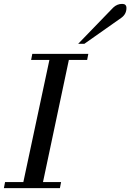

<svg xmlns="http://www.w3.org/2000/svg" viewBox="-107 -967 670 987"><path d="M59 -690H347L341 -659H247L114 -31H207L201 0H-87L-81 -31H13L147 -659H53ZM543 -926Q543 -894 516 -875L327 -742H295L475 -928Q495 -947 521 -947Q543 -947 543 -926Z"/></svg>

Font: GFS Didot
Style: Italic
Weight: 400
Italic angle: -12°
Designer: Takis Katsoulidis and George D. Matthiopoulos
Foundry: George Matthiopoulos and Takis Katsoulidis
Version: Version 1.0